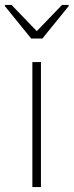

<svg xmlns="http://www.w3.org/2000/svg" viewBox="-32 -763 300 783"><path d="M100 0V-510H135V0ZM95 -606 -12 -738V-743H15L118 -636L221 -743H248V-738L141 -606Z"/></svg>

Font: Saira Thin
Style: Regular
Weight: 100
Designer: Hector Gatti with collaboration of the Omnibus-Type team
Foundry: Omnibus-Type
Version: Version 1.101